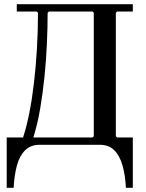

<svg xmlns="http://www.w3.org/2000/svg" viewBox="-20 -690 698 915"><path d="M613 -635H538L532 -629V-41L538 -35H613V205H580Q577 144 563.5 97.5Q550 51 524 25.5Q498 0 456 0H168Q127 0 100.5 25.5Q74 51 61 97.5Q48 144 45 205H12V-35H90Q107 -87 120 -153Q133 -219 142 -296Q151 -373 156 -457.5Q161 -542 161 -629L155 -635H60V-670H613ZM421 -35 427 -41V-629L421 -635H213L207 -629Q207 -559 203.5 -481Q200 -403 192 -324.5Q184 -246 171.5 -172.5Q159 -99 139 -35Z"/></svg>

Font: Brygada 1918 Medium
Style: Regular
Weight: 500
Designer: Mateusz Machalski | Borys Kosmynka | Przemek Hoffer
Foundry: NIEPODLEGLA 2018
Version: Version 3.006